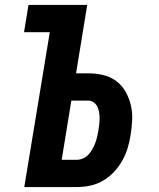

<svg xmlns="http://www.w3.org/2000/svg" viewBox="-20 -755 640 775"><path d="M78 0 181 -625H77L95 -735H332L287 -459H337Q368 -459 397 -452Q426 -445 449 -428Q472 -411 486.5 -385.5Q501 -360 508 -331Q515 -302 513.5 -271Q512 -240 507 -209Q503 -183 495 -156.5Q487 -130 473 -105.5Q459 -81 439 -60Q419 -39 394.5 -25Q370 -11 343 -5.5Q316 0 290 0ZM290 -110Q302 -110 315 -115.5Q328 -121 337 -131Q346 -141 353 -153Q360 -165 364.5 -177.5Q369 -190 372 -202.5Q375 -215 377 -227Q379 -240 380.5 -252.5Q382 -265 382 -277.5Q382 -290 380 -302Q378 -314 373 -324.5Q368 -335 358 -342Q348 -349 336 -349H268L229 -110Z"/></svg>

Font: Iosevka XBd Ex Obl
Style: Regular
Weight: 800
Width: 7
Italic angle: -9°
Monospace: yes
Designer: Belleve Invis
Foundry: Belleve Invis
Version: Version 32.5.0; ttfautohint (v1.8.4)